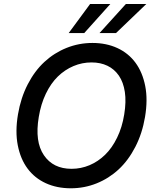

<svg xmlns="http://www.w3.org/2000/svg" viewBox="-20 -958 808 987"><path d="M725.5 -356.5Q711.3 -272 675.6 -202.8Q639.9 -133.5 589.7 -87Q539.4 -40.5 476.4 -15.3Q413.4 9.9 344.1 9.9Q272.4 9.9 215.2 -16.3Q158 -42.6 121.6 -91.6Q85.2 -140.6 71.4 -211.1Q57.5 -281.6 72.4 -370Q86.6 -454.5 122.3 -524Q158 -593.4 208.5 -639.9Q258.9 -686.4 322.3 -711.8Q385.7 -737.2 455.3 -737.2Q526.6 -737.2 583.5 -710.9Q640.3 -684.7 676.5 -635.5Q712.7 -586.3 726.6 -515.6Q740.4 -445 725.5 -356.5ZM618.6 -370Q629.3 -435.4 621.8 -485.3Q614.3 -535.2 591.3 -568.9Q568.2 -602.6 532.3 -619.9Q496.4 -637.1 450.6 -637.1Q402 -637.1 357.8 -618.4Q313.6 -599.8 277.5 -564.8Q241.5 -529.8 215.7 -476.2Q190 -422.6 179.3 -356.5Q158 -230.1 205.6 -160.2Q253.2 -90.2 347.7 -90.2Q396.3 -90.2 440.3 -108.8Q484.4 -127.5 520.2 -162.3Q556.1 -197.1 582 -250.4Q608 -303.6 618.6 -370ZM491.5 -788 627.1 -937.5H732.2L576.3 -788ZM333.1 -788 443.2 -937.5H547.2L413 -788Z"/></svg>

Font: Karasuma Gothic
Style: Medium Italic
Weight: 500
Italic angle: 9.39998°
Designer: Rasmus Andersson / Ryoko Nishizuka
Foundry: Genbu
Version: Version 1.00